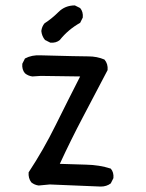

<svg xmlns="http://www.w3.org/2000/svg" viewBox="-20 -686 540 710"><path d="M352.5 3.9 164.1 -3.9 123 0Q107.4 -2 95.7 -11.7Q84 -27.3 85.9 -48.8Q140.6 -131.8 185.5 -222.7Q230.5 -313.5 276.4 -403.3L130.9 -405.3L99.6 -403.3Q84 -405.3 72.3 -415Q60.5 -428.7 62.5 -450.2L72.3 -469.7Q97.7 -483.4 130.9 -481.4Q274.4 -477.5 306.6 -477.5Q338.9 -477.5 366.2 -465.8Q379.9 -450.2 377.9 -426.8Q333 -340.8 287.6 -254.9Q242.2 -168.9 201.2 -80.1Q251 -78.1 298.8 -77.1Q346.7 -76.2 389.6 -62.5Q401.4 -48.8 399.4 -27.3L389.6 -7.8Q374 3.9 352.5 3.9ZM166 -528.3 146.5 -538.1Q134.8 -551.8 132.8 -571.3Q134.8 -587.9 144.5 -599.6Q171.9 -617.2 196.3 -641.6Q220.7 -666 256.8 -666L276.4 -656.2Q288.1 -642.6 286.1 -621.1L276.4 -601.6Q232.4 -577.1 201.2 -538.1Q187.5 -526.4 166 -528.3Z"/></svg>

Font: NaikaiFont
Style: Regular-Lite
Weight: 400
Version: Version 1.67